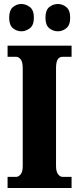

<svg xmlns="http://www.w3.org/2000/svg" viewBox="-20 -943 395 963"><path d="M18 0V-56H62Q73 -56 83.5 -68.5Q94 -81 94 -109V-601Q94 -633 83.5 -645.5Q73 -658 62 -658H18V-714H339V-658H293Q278 -658 269.5 -645Q261 -632 261 -600V-110Q261 -83 271 -69.5Q281 -56 293 -56H339V0ZM271 -786Q246 -786 227 -801.5Q208 -817 208 -854Q208 -892 227 -907.5Q246 -923 271 -923Q293 -923 312.5 -907.5Q332 -892 332 -854Q332 -817 312.5 -801.5Q293 -786 271 -786ZM87 -786Q64 -786 45 -801.5Q26 -817 26 -854Q26 -892 45 -907.5Q64 -923 87 -923Q110 -923 130 -907.5Q150 -892 150 -854Q150 -817 130 -801.5Q110 -786 87 -786Z"/></svg>

Font: Noto Serif Bengali ExtraCondensed Black
Style: Regular
Weight: 900
Width: 2
Designer: Juan Bruce, Universal Thirst, Indian Type Foundry and the Monotype Design Team.
Foundry: Monotype Imaging Inc.
Version: Version 2.003; ttfautohint (v1.8.4.7-5d5b)